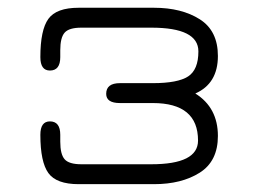

<svg xmlns="http://www.w3.org/2000/svg" viewBox="-20 -470 659 490"><path d="M286.1 -207Q251 -207 251 -230.5Q251 -257.8 286.1 -257.8H370.1Q433.6 -257.8 460 -274.9Q486.3 -292 486.3 -338.9Q486.3 -399.4 366.2 -399.4H187.5Q156.2 -399.4 145 -386.7Q133.8 -374 133.8 -341.8V-324.2Q133.8 -290 107.4 -290Q83 -290 83 -324.2Q83 -393.6 103.5 -421.9Q124 -450.2 180.7 -450.2H373Q443.4 -450.2 489.7 -420.9Q536.1 -391.6 536.1 -327.1Q536.1 -256.8 478.5 -231.4Q536.1 -195.3 536.1 -123Q536.1 -58.6 489.7 -29.3Q443.4 0 373 0H180.7Q124 0 103.5 -28.3Q83 -56.6 83 -126Q83 -160.2 107.4 -160.2Q133.8 -160.2 133.8 -126V-108.4Q133.8 -76.2 145 -63.5Q156.2 -50.8 187.5 -50.8H366.2Q485.4 -50.8 485.4 -111.3Q485.4 -207 370.1 -207Z"/></svg>

Font: Jura
Style: Book
Weight: 400
Version: Version 2.3